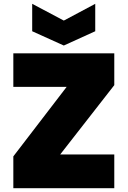

<svg xmlns="http://www.w3.org/2000/svg" viewBox="-20 -988 670 1008"><path d="M296 -177H580V0H50V-167L330 -532H50V-708H580V-541ZM480 -824 315 -749 149 -824V-968L315 -880L480 -968Z"/></svg>

Font: Fz Poppins Black
Style: Regular
Weight: 900
Designer: Ninad Kale (Devanagari), Jonny Pinhorn (Latin)
Foundry: Indian Type Foundry
Version: Vit hóa bi Vntype.Com & FontZin.Com